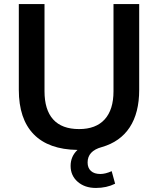

<svg xmlns="http://www.w3.org/2000/svg" viewBox="-20 -732 780 949"><path d="M668 -712V-288Q668 -174 621 -102.5Q574 -31 483 -5Q413 14 413 71Q413 98 429.5 113Q446 128 476 128Q501 128 532 114L549 176Q507 197 454 197Q399 197 364 166.5Q329 136 329 88Q329 41 363 9Q220 7 146.5 -68.5Q73 -144 73 -288V-712H200V-281Q200 -189 243 -141.5Q286 -94 371 -94Q454 -94 497.5 -142Q541 -190 541 -281V-712Z"/></svg>

Font: Muli
Style: Bold
Weight: 700
Designer: Vernon Adams
Foundry: Vernon Adams
Version: Version 2.001